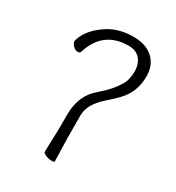

<svg xmlns="http://www.w3.org/2000/svg" viewBox="-172 -813 844 921"><g transform="rotate(30 250.0 -352.0)"><path d="M208 -146V-224Q208 -332 278 -390L292 -403Q338 -442 368 -492Q385 -522 385 -565Q385 -607 363 -633Q341 -659 299 -659Q159 -659 116 -521Q113 -511 100.5 -511Q88 -511 75 -523.5Q62 -536 62 -548Q62 -552 63 -554Q82 -621 162 -672Q219 -708 298 -708Q367 -708 406.5 -672Q446 -636 446 -574Q446 -486 388 -427Q363 -401 336 -378Q265 -317 265 -254Q265 -96 267 -74Q269 -25 269 -1Q269 4 253 4Q237 4 220.5 -3Q204 -10 204 -19Q206 -68 208 -146Z"/></g></svg>

Font: Moon Stars Kai T HW Light
Style: Regular
Weight: 300
Designer: GuiWonder
Version: Version 1.101